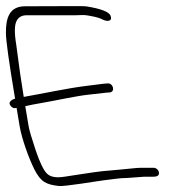

<svg xmlns="http://www.w3.org/2000/svg" viewBox="-32 -640 612 642"><path d="M499.3 -64C498 -71.9 489.8 -79 481.8 -79H443.3C434.3 -79 425.4 -78.5 416.6 -77.5C379.6 -73.3 347.6 -71.3 309.3 -67.5C284.8 -65.1 205.2 -52.1 182.8 -49C155.5 -44.7 136.2 -48.2 124.9 -59.7C113.5 -71.1 101 -96.9 87.4 -137.2C73.9 -177.5 66 -204.4 63.7 -218L52.5 -285C68.3 -288.6 85.7 -292.1 104.6 -295.2C151.3 -303.1 223.6 -319.4 266.3 -323.7C294.4 -326.6 312.9 -328.7 322 -330L335.9 -331C354.9 -334.3 345.2 -364.1 326.9 -361L314 -360C304.9 -358.7 285.4 -356.2 255.3 -352.6C196.4 -345.6 104 -325.7 47.4 -316C39.2 -365.3 30.8 -423.3 22.4 -490C15.7 -530 16.2 -557 23.9 -571C30.5 -583 41.5 -589 56.9 -589H220.9C235.3 -589 247.4 -590.8 260 -588.5C276.1 -585.6 295.9 -582.7 310.2 -575.1C326.8 -566.4 345.2 -568.6 337.7 -587.5C332.5 -600.4 306 -610.7 258 -618.5C251.8 -619.5 231.4 -619.8 196.8 -619.5C162.2 -619.2 113.9 -619 51.9 -619C0.9 -619 -12.8 -582.3 -12.2 -529.3C-12 -504 -2.1 -432.9 17.4 -316L18.4 -310C9.2 -307.6 3.2 -303.5 0.5 -297.8C-2.8 -290.8 9.2 -274.7 21.5 -279H23.5L33.7 -218C40.6 -176.8 64.5 -109.9 83.4 -72.7C104.8 -30.9 123.2 -23 164.3 -18.1C184.8 -15.7 299.5 -35.6 317.8 -37.5C345.8 -40.4 367.2 -45 394.5 -45L448.8 -49H480.3C493.5 -49 501.2 -53.1 499.3 -64Z"/></svg>

Font: MewTooHand
Style: Lta
Weight: 400
Designer: Mew Too, Robert Jablonski
Version: Version 0.77